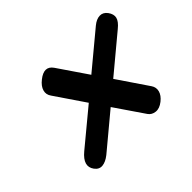

<svg xmlns="http://www.w3.org/2000/svg" viewBox="-95 -714 747 747"><g transform="rotate(-45 278.0 -341.0)"><path d="M72 -146.5Q46.5 -181.5 93.5 -220.5L239.5 -341.5L155.5 -465Q143.5 -481.5 148.8 -500Q154 -518.5 174.5 -534.5Q216.5 -568 241 -532.5L323.5 -411.5L471.5 -534.5Q491 -550.5 509.2 -551Q527.5 -551.5 540 -534.5Q553 -516.5 549.2 -500Q545.5 -483.5 522 -464.5L372.5 -340L458 -214Q468.5 -198.5 463.8 -180.5Q459 -162.5 439.5 -147Q418.5 -130.5 399.2 -132.8Q380 -135 370 -149.5L288 -269.5L144 -149.5Q122.5 -132.5 103.8 -130.8Q85 -129 72 -146.5Z"/></g></svg>

Font: Fraunces 72pt SuperSoft
Style: Bold Italic
Weight: 700
Italic angle: -16°
Version: Version 1.000;[0bf87f6ff]